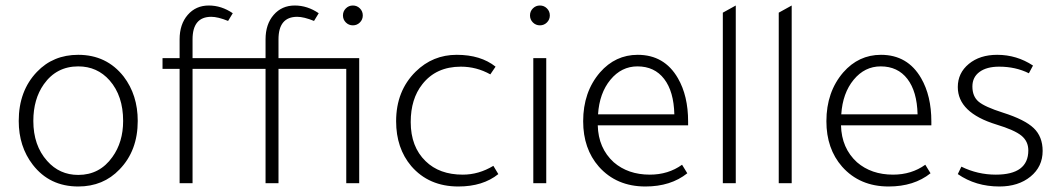

<svg xmlns="http://www.w3.org/2000/svg" viewBox="-20 -665 3853 697"><path d="M264 -466Q367 -466 429 -387Q480 -320 480 -226Q480 -118 414 -50Q355 12 264 12Q160 12 99 -67Q48 -133 48 -226Q48 -335 114 -404Q173 -466 264 -466ZM264 -424Q185 -424 139 -359Q101 -305 101 -226Q101 -137 151 -81Q196 -30 264 -30Q342 -30 388 -95Q427 -149 427 -226Q427 -317 378 -373Q333 -424 264 -424Z M944 -415H679V0H632V-415H570V-454H632V-522Q632 -577 661.5 -611Q691 -645 738 -645Q784 -645 825 -617L808 -589Q771 -604 747 -604Q679 -604 679 -522V-454H944V-522Q944 -577 973.5 -611Q1003 -645 1050 -645Q1096 -645 1137 -617L1120 -589Q1083 -604 1059 -604Q991 -604 991 -522V-454H1284V0H1237V-415H991V0H944ZM1225 -609Q1225 -624 1235.5 -634.5Q1246 -645 1261 -645Q1276 -645 1286.5 -634.5Q1297 -624 1297 -609Q1297 -594 1286.5 -583.5Q1276 -573 1261 -573Q1246 -573 1235.5 -583.5Q1225 -594 1225 -609Z M1789 -33Q1733 12 1644 12Q1537 12 1473 -62Q1418 -127 1418 -225Q1418 -335 1489 -405Q1551 -466 1638 -466Q1725 -466 1779 -423L1760 -395Q1710 -423 1653 -423Q1563 -423 1513 -359Q1471 -306 1471 -222Q1471 -132 1525 -80Q1575 -31 1660 -31Q1718 -31 1771 -63Z M1904 -609Q1904 -624 1914.5 -634.5Q1925 -645 1940 -645Q1955 -645 1965.5 -634.5Q1976 -624 1976 -609Q1976 -594 1965.5 -583.5Q1955 -573 1940 -573Q1925 -573 1914.5 -583.5Q1904 -594 1904 -609ZM1963 -454V0H1916V-454Z M2478 -210H2150Q2152 -127 2208 -76Q2260 -31 2339 -31Q2406 -31 2456 -67L2475 -36Q2415 12 2323 12Q2218 12 2154 -60Q2097 -125 2097 -225Q2097 -331 2158 -402Q2214 -466 2295 -466Q2392 -466 2441 -381Q2478 -317 2478 -224ZM2151 -250H2428Q2426 -333 2391 -378.5Q2356 -424 2294 -424Q2236 -424 2196 -375.5Q2156 -327 2151 -250Z M2651 -645V0H2604V-619Z M2854 -645V0H2807V-619Z M3361 -210H3033Q3035 -127 3091 -76Q3143 -31 3222 -31Q3289 -31 3339 -67L3358 -36Q3298 12 3206 12Q3101 12 3037 -60Q2980 -125 2980 -225Q2980 -331 3041 -402Q3097 -466 3178 -466Q3275 -466 3324 -381Q3361 -317 3361 -224ZM3034 -250H3311Q3309 -333 3274 -378.5Q3239 -424 3177 -424Q3119 -424 3079 -375.5Q3039 -327 3034 -250Z M3715 -399Q3667 -423 3607 -423Q3562 -423 3536 -404Q3510 -385 3510 -351Q3510 -315 3532.5 -296Q3555 -277 3621 -256Q3700 -231 3732.5 -200Q3765 -169 3765 -117Q3765 -60 3721 -24Q3677 12 3608 12Q3522 12 3457 -33L3470 -60Q3529 -31 3595 -31Q3713 -31 3713 -119Q3713 -152 3688 -172.5Q3663 -193 3597 -213Q3457 -256 3457 -349Q3457 -400 3497 -433Q3537 -466 3600 -466Q3671 -466 3730 -427Z"/></svg>

Font: TajawalTap
Style: Regular
Weight: 300
Designer: Boutros Fonts
Foundry: Created by Boutros International 2017
Version: Version 2.700